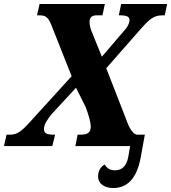

<svg xmlns="http://www.w3.org/2000/svg" viewBox="-51 -734 860 965"><path d="M518 211C583 211 635 171 656 58L677 -57H639C627 -57 609 -72 594 -106L483 -391L656 -588C704 -642 724 -657 768 -657H777L789 -714H558L546 -657H550C586 -657 600 -650 600 -634C600 -615 585 -591 574 -581L461 -449L414 -565C403 -588 399 -611 399 -624C399 -645 410 -657 435 -657H464L476 -714H148L135 -657H141C175 -657 189 -654 208 -606L309 -351L107 -129C58 -74 36 -57 -1 -57H-18L-31 0H212L226 -57H220C177 -57 170 -68 170 -87C170 -106 184 -131 210 -162L331 -293L379 -197C395 -156 405 -119 405 -98C405 -70 393 -57 351 -57H339L328 0H603L594 53C586 97 565 122 527 122C502 122 488 113 475 93C456 103 442 124 442 152C442 194 480 211 518 211Z"/></svg>

Font: Noto Serif SemiCondensed Extra
Style: Italic
Weight: 800
Width: 4
Italic angle: -12°
Designer: Monotype Design Team
Foundry: Monotype Imaging Inc.
Version: Version 1.901